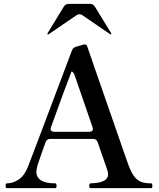

<svg xmlns="http://www.w3.org/2000/svg" viewBox="-20 -978 825 998"><path d="M772 -12Q772 0 766 0H451Q444 0 444 -12Q444 -25 451 -25Q542 -27 542 -72Q542 -83 533 -108L488 -238Q482 -256 464 -256H241Q223 -256 217 -239Q207 -209 199 -189L176 -122Q169 -98 169 -86Q169 -25 267 -25Q274 -25 274 -12Q274 0 267 0H16Q9 0 9 -12Q9 -25 16 -25Q48 -25 78 -45.5Q108 -66 126 -113Q139 -145 354 -716Q359 -730 375 -735L406 -744Q413 -747 420 -747Q426 -747 428 -745Q431 -743 433 -738L473 -622Q510 -517 574 -331.5Q638 -146 650 -114Q665 -76 681 -57Q697 -38 716.5 -31.5Q736 -25 766 -25Q770 -25 771 -21Q772 -17 772 -12ZM243 -309Q243 -293 262 -293H444Q463 -293 463 -309L461 -317L370 -581Q366 -595 359.5 -602Q353 -609 351 -604Q319 -523 245 -317ZM226 -802 227 -805 312 -944Q321 -958 338 -958H447Q464 -958 473 -944L558 -805L559 -802Q559 -799 556 -799Q554 -799 553 -800L408 -899Q402 -904 393 -904Q384 -904 378 -899L233 -800L230 -799Q226 -799 226 -802Z"/></svg>

Font: Shippori Mincho B1 SemiBold
Style: Regular
Weight: 600
Designer: FONTDASU
Foundry: FONTDASU / Google Inc. / but / Adobe
Version: Version 3.110; ttfautohint (v1.8.3)